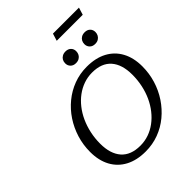

<svg xmlns="http://www.w3.org/2000/svg" viewBox="-280 -1167 1326 1326"><g transform="rotate(-45 383.0 -504.5)"><path d="M170 -251Q170 -152 217.2 -98.2Q264.5 -44.5 357 -44.5Q400.5 -44.5 440 -58.2Q479.5 -72 514 -97.8Q548.5 -123.5 576.2 -158.8Q604 -194 623.8 -237Q643.5 -280 654 -329.2Q664.5 -378.5 664.5 -431Q664.5 -530.5 617.5 -584.2Q570.5 -638 477.5 -638Q434.5 -638 394.8 -624Q355 -610 320.8 -584.5Q286.5 -559 258.8 -523.8Q231 -488.5 211.2 -445.2Q191.5 -402 180.8 -353Q170 -304 170 -251ZM754 -422.5Q754 -354 734.5 -290Q715 -226 678.8 -171.5Q642.5 -117 593 -76Q543.5 -35 483 -12.5Q422.5 10 354 10Q268.5 10 207.2 -22.5Q146 -55 113.2 -115.5Q80.5 -176 80.5 -259.5Q80.5 -328.5 100.2 -392.5Q120 -456.5 156 -511Q192 -565.5 241.8 -606.2Q291.5 -647 352 -669.8Q412.5 -692.5 480.5 -692.5Q566.5 -692.5 627.5 -660Q688.5 -627.5 721.2 -567Q754 -506.5 754 -422.5ZM445.5 -762Q421 -762 406.2 -776.8Q391.5 -791.5 391.5 -814Q391.5 -830 398.5 -842.8Q405.5 -855.5 419 -863.2Q432.5 -871 451 -871Q475.5 -871 490.2 -856.5Q505 -842 505 -819.5Q505 -803.5 498 -790.5Q491 -777.5 477.8 -769.8Q464.5 -762 445.5 -762ZM633 -762Q608.5 -762 593.8 -776.8Q579 -791.5 579 -814Q579 -830 586 -842.8Q593 -855.5 606.2 -863.2Q619.5 -871 638.5 -871Q663 -871 677.8 -856.5Q692.5 -842 692.5 -819.5Q692.5 -803.5 685.2 -790.5Q678 -777.5 665 -769.8Q652 -762 633 -762ZM460.5 -965.5 477 -1019H731L714.5 -965.5Z"/></g></svg>

Font: Newsreader
Style: Italic
Weight: 400
Italic angle: -17°
Designer: Hugues Gentile
Foundry: Production Type
Version: Version 1.003